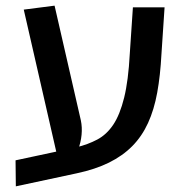

<svg xmlns="http://www.w3.org/2000/svg" viewBox="-20 -623 645 679"><path d="M36 36 35 -56 250 -102Q291 -112 324 -129.5Q357 -147 380.5 -182Q404 -217 419 -277.5Q434 -338 439 -433L450 -597H562L551 -432Q547 -356 536 -295.5Q525 -235 503.5 -188Q482 -141 448 -106.5Q414 -72 365.5 -48Q317 -24 251 -10ZM188 -47 64 -589 173 -603 266 -197Q271 -173 268.5 -146.5Q266 -120 256.5 -94.5Q247 -69 231 -47Z"/></svg>

Font: Noto Sans Hebrew Thin Medium
Style: Regular
Weight: 500
Version: Version 3.001